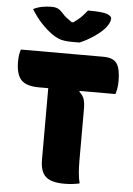

<svg xmlns="http://www.w3.org/2000/svg" viewBox="-62 -993 724 1048"><g transform="rotate(5 300.0 -469.0)"><path d="M414 0Q374 9 331 9Q259 9 228.5 -18.5Q198 -46 198 -110V-503H147Q77 -503 49 -533.5Q21 -564 21 -634Q21 -653 23.5 -670Q26 -687 31 -700H483Q537 -700 557 -671Q577 -642 577 -575Q577 -534 566 -503H371L369 -498Q389 -481 395.5 -460Q402 -439 402 -408V-125Q402 -89 404.5 -58Q407 -27 414 0ZM346 -766H306Q270 -766 246.5 -772Q223 -778 194 -798Q162 -821 132 -853.5Q102 -886 78 -926Q103 -938 127 -942.5Q151 -947 177 -947Q200 -947 213.5 -940Q227 -933 240 -918Q250 -906 262.5 -896Q275 -886 294 -873H303Q332 -893 349 -911.5Q366 -930 377 -944H383Q457 -944 482 -934.5Q507 -925 507 -911Q507 -889 482 -858Q460 -833 422.5 -807.5Q385 -782 346 -766Z"/></g></svg>

Font: Recursive Mn Csl St Blk
Style: Regular
Weight: 900
Monospace: yes
Version: Version 1.079;hotconv 1.0.112;makeotfexe 2.5.65598; ttfautoh